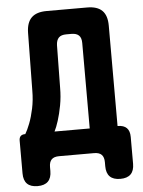

<svg xmlns="http://www.w3.org/2000/svg" viewBox="-58 -776 717 962"><g transform="rotate(-5 300.0 -295.0)"><path d="M92 140Q57 140 39.5 122.5Q22 105 22 70V-95Q22 -110 29.5 -117.5Q37 -125 52 -125H53Q64 -143 76.5 -175Q89 -207 98 -249.5Q107 -292 107 -340L111 -630Q112 -681 137 -705.5Q162 -730 213 -730H417Q468 -730 492.5 -705.5Q517 -681 517 -630V-125H518Q548 -125 563 -110Q578 -95 578 -65V70Q578 105 560.5 122.5Q543 140 508 140Q473 140 455.5 122.5Q438 105 438 70V50Q438 25 426 12.5Q414 0 388 0H212Q186 0 174 12.5Q162 25 162 50V70Q162 105 144.5 122.5Q127 140 92 140ZM377 -555Q377 -581 364.5 -593Q352 -605 327 -605H301Q275 -605 263 -592.5Q251 -580 250 -555L247 -341Q247 -295 239 -252.5Q231 -210 220.5 -177Q210 -144 200 -125H377Z"/></g></svg>

Font: Maple Mono ExtraBold
Style: Regular
Weight: 800
Monospace: yes
Designer: subframe7536
Version: Version 7.000